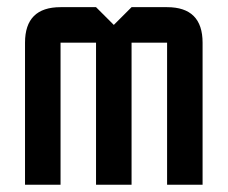

<svg xmlns="http://www.w3.org/2000/svg" viewBox="-20 -508 626 528"><path d="M244.1 -390.6H146.5V0H48.8V-390.6Q48.8 -488.3 146.5 -488.3H244.1L293 -439.5L341.8 -488.3H439.5Q537.1 -488.3 537.1 -390.6V0H439.5V-390.6H341.8V0H244.1Z"/></svg>

Font: BabelStone Runic Ruled
Style: Regular
Weight: 400
Designer: Andrew West
Foundry: BabelStone
Version: Version 7.004 November 9, 2023